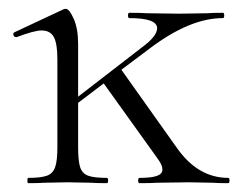

<svg xmlns="http://www.w3.org/2000/svg" viewBox="-20 -415 549 435"><path d="M497 0Q474 0 461 -1L408 -2L337 -1Q322 0 296 0Q293 0 293 -6Q293 -12 296 -12Q323 -12 335.5 -16.5Q348 -21 348 -31Q348 -40 339 -53L215 -226L157 -182V-81Q157 -51 161.5 -36.5Q166 -22 179.5 -17Q193 -12 222 -12Q225 -12 225 -6Q225 0 222 0Q199 0 186 -1L133 -2L81 -1Q67 0 44 0Q42 0 42 -6Q42 -12 44 -12Q73 -12 86.5 -17Q100 -22 105 -36.5Q110 -51 110 -81V-281Q110 -316 102 -331Q94 -346 74 -346Q58 -346 18 -331H16Q12 -331 10.5 -335.5Q9 -340 13 -342L124 -394Q126 -395 129 -395Q137 -395 147 -372.5Q157 -350 157 -315V-196L302 -308Q336 -333 336 -351Q336 -374 273 -374Q270 -374 270 -380Q270 -386 273 -386Q299 -386 313 -385L385 -384L450 -385Q463 -386 485 -386Q488 -386 488 -380Q488 -374 485 -374Q410 -374 319 -305L255 -257L380 -81Q428 -12 497 -12Q500 -12 500 -6Q500 0 497 0Z"/></svg>

Font: Cormorant Garamond Light
Style: Regular
Weight: 300
Designer: Christian Thalmann (Catharsis Fonts)
Version: Version 3.000